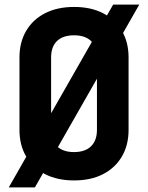

<svg xmlns="http://www.w3.org/2000/svg" viewBox="-20 -770 640 830"><path d="M18 40 469.1 -750H582L130.9 40ZM300 10Q228.1 10 175 -17.1Q122 -44.2 93.1 -93.4Q64.2 -142.6 64.2 -208.5V-521.5Q64.2 -587.5 93.1 -636.6Q122 -685.8 175 -712.9Q228.1 -740 300 -740Q372.8 -740 425.4 -712.9Q478 -685.8 506.9 -636.6Q535.8 -587.5 535.8 -521.7V-208.5Q535.8 -142.6 506.9 -93.4Q478 -44.2 425.4 -17.1Q372.8 10 300 10ZM300 -112.6Q348 -112.6 373.5 -137.6Q399.1 -162.6 399.1 -208.5V-521.5Q399.1 -568.2 373.5 -592.8Q348 -617.4 300 -617.4Q252.2 -617.4 226.6 -592.8Q200.9 -568.2 200.9 -521.5V-208.5Q200.9 -162.6 226.6 -137.6Q252.2 -112.6 300 -112.6Z"/></svg>

Font: JetBrains Mono
Style: Regular
Weight: 400
Monospace: yes
Designer: Philipp Nurullin, Konstantin Bulenkov
Foundry: JetBrains
Version: Version 2.305